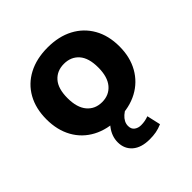

<svg xmlns="http://www.w3.org/2000/svg" viewBox="-189 -647 989 989"><g transform="rotate(-45 306.0 -152.5)"><path d="M306 11Q225 11 165 -21Q105 -53 72.5 -111.5Q40 -170 40 -248Q40 -327 72.5 -385Q105 -443 165 -474.5Q225 -506 306 -506Q387 -506 446.5 -474.5Q506 -443 539 -385Q572 -327 572 -248Q572 -170 539 -111.5Q506 -53 446.5 -21Q387 11 306 11ZM306 -108Q357 -108 387.5 -144Q418 -180 418 -249Q418 -318 387.5 -352.5Q357 -387 306 -387Q255 -387 224.5 -352.5Q194 -318 194 -249Q194 -180 224.5 -144Q255 -108 306 -108ZM344 201Q283 201 249.5 172Q216 143 216 95Q216 51 245.5 12.5Q275 -26 323 -46L369 0Q353 8 340 19.5Q327 31 320 44.5Q313 58 313 73Q313 96 328 107Q343 118 364 118Q379 118 392 115.5Q405 113 419 108L436 183Q413 193 391.5 197Q370 201 344 201Z"/></g></svg>

Font: Nunito Sans 10pt ExtraBold
Style: Regular
Weight: 800
Designer: Vernon Adams
Foundry: Vernon Adams
Version: Version 3.101;gftools[0.9.27]